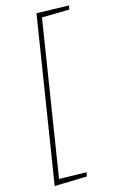

<svg xmlns="http://www.w3.org/2000/svg" viewBox="-139 -896 642 1047"><g transform="rotate(-15 181.5 -372.0)"><path d="M216 91 33 96 181 -840 363 -835 359 -813 204 -810 66 65 220 68Z"/></g></svg>

Font: Bitter Pro ExtraLight
Style: Italic
Weight: 275
Italic angle: -9°
Designer: Sol Matas, and Bitter project Authors
Foundry: Sol Matas
Version: Version 1.010